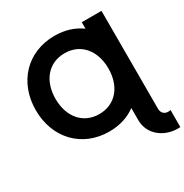

<svg xmlns="http://www.w3.org/2000/svg" viewBox="-213 -905 1251 1302"><g transform="rotate(-30 412.5 -254.0)"><path d="M32.7 -361.3C32.7 -143.6 180.2 13.2 394 13.2C476.6 13.2 546.4 -10.3 601.1 -50.8V44.4C601.1 154.8 695.8 228 806.2 228C812.5 228 818.8 227.5 824.7 227.1V93.3C819.3 95.2 813 96.2 806.2 96.2C774.9 96.2 755.4 75.2 755.4 44.4V-722.7H601.1V-671.9C546.4 -712.4 476.6 -735.8 394 -735.8C180.2 -735.8 32.7 -579.1 32.7 -361.3ZM187 -361.3C187 -499.5 265.6 -599.1 394 -599.1C522.5 -599.1 601.1 -499.5 601.1 -361.3C601.1 -223.1 522.5 -123.5 394 -123.5C265.6 -123.5 187 -223.1 187 -361.3Z"/></g></svg>

Font: Giphurs ExtraBold
Style: Regular
Weight: 800
Version: Version 1.000